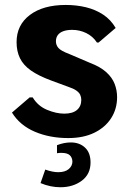

<svg xmlns="http://www.w3.org/2000/svg" viewBox="-20 -559 534 791"><path d="M261.2 9.8Q184.6 9.8 123.3 -16.4Q62 -42.5 29.3 -95.2L102.1 -157.7H114.7Q136.2 -122.1 174.1 -106.4Q211.9 -90.8 244.6 -90.8Q279.3 -90.8 297.1 -106Q314.9 -121.1 314.9 -147.5Q314.9 -158.7 310.5 -168.2Q306.2 -177.7 294.4 -186Q282.7 -194.3 260.3 -201.7L191.4 -227.1Q138.7 -246.6 107.4 -268.6Q76.2 -290.5 62.3 -319.1Q48.3 -347.7 48.3 -385.3Q48.3 -456.1 103 -497.3Q157.7 -538.6 251 -538.6Q294.9 -538.6 334.2 -529.1Q373.5 -519.5 405 -498.8Q436.5 -478 456.5 -443.8L386.2 -383.8H379.4Q362.3 -409.7 335 -422.9Q307.6 -436 277.3 -436Q255.9 -436 240.7 -430.4Q225.6 -424.8 218 -414.3Q210.4 -403.8 210.4 -388.7Q210.4 -373.5 220.5 -361.6Q230.5 -349.6 265.6 -336.4L350.1 -300.3Q393.6 -283.7 418 -261.5Q442.4 -239.3 452.4 -213.1Q462.4 -187 462.4 -158.7Q462.4 -110.4 438 -72.3Q413.6 -34.2 368.7 -12.2Q323.7 9.8 261.2 9.8ZM229 212.4Q187.5 212.4 147 195.3L166.5 139.6Q181.6 145 195.1 147.7Q208.5 150.4 219.7 150.4Q248 150.4 263.2 137.5Q278.3 124.5 278.3 106.4Q277.8 90.3 267.6 80.6Q257.3 70.8 232.9 70.8Q229 70.8 224.4 71Q219.7 71.3 214.8 72.3V39.1Q244.1 27.8 271.5 27.8Q307.6 27.8 330.3 49.1Q353 70.3 353 110.4Q353 158.7 316.9 185.5Q280.8 212.4 229 212.4Z"/></svg>

Font: Comme
Style: Bold
Weight: 700
Version: Version 1.000;gftools[0.9.27]